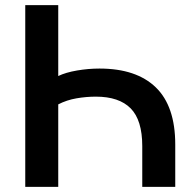

<svg xmlns="http://www.w3.org/2000/svg" viewBox="-20 -725 752 745"><path d="M78 0V-705H206V-430Q235 -444 279 -451.5Q323 -459 366 -459Q509 -459 584.5 -386Q660 -313 660 -164V0H532V-158Q532 -259 487 -304.5Q442 -350 352 -350Q315 -350 277 -343.5Q239 -337 206 -320V0Z"/></svg>

Font: Mulish ExtraLight
Style: Regular
Weight: 200
Designer: Vernon Adams
Foundry: Vernon Adams
Version: Version 3.603